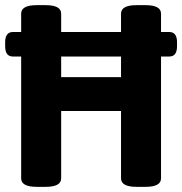

<svg xmlns="http://www.w3.org/2000/svg" viewBox="-24 -722 706 744"><path d="M118 2Q58 2 58 -31V-669Q58 -702 118 -702H153Q213 -702 213 -669V-423H445V-669Q445 -702 505 -702H540Q600 -702 600 -669V-31Q600 2 540 2H505Q445 2 445 -31V-292H213V-31Q213 2 153 2ZM26 -503Q-4 -503 -4 -543V-558Q-4 -598 26 -598H632Q662 -598 662 -558V-543Q662 -503 632 -503Z"/></svg>

Font: Asap Semi Condensed
Style: Bold
Weight: 700
Width: 4
Designer: Pablo Cosgaya
Foundry: Omnibus-Type
Version: Version 3.001; ttfautohint (v1.8.4.7-5d5b)